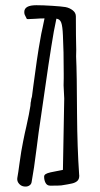

<svg xmlns="http://www.w3.org/2000/svg" viewBox="-20 -687 375 718"><path d="M276.4 -29.8Q276.4 -17.1 269.3 -10.5Q262.2 -3.9 249.8 -1Q237.3 2 209.5 6.3Q202.6 7.3 168 7.3Q156.2 7.3 150.6 -2.7Q145 -12.7 145 -26.4Q145 -32.2 150.6 -35.9Q156.2 -39.6 168.9 -42.5Q198.7 -48.8 215.3 -51.8L220.2 -318.4L217.8 -367.7L218.3 -394.5V-411.1Q218.3 -498.5 215.3 -554.7Q213.9 -588.9 209 -602.3Q204.1 -615.7 190.9 -617.2L187 -597.7Q181.6 -573.2 181.2 -568.8Q164.6 -474.1 133.8 -255.4Q123.5 -188 117.2 -134.8Q106.9 -52.2 98.1 -5.4Q96.7 2 90.3 6.3Q84 10.7 75.7 10.7Q71.8 10.7 69.8 10.3Q59.1 8.8 51.8 0.7Q44.4 -7.3 44.4 -17.6Q44.4 -21 44.9 -22.5Q48.3 -41 52.7 -74.7Q59.6 -125.5 66.4 -157.7Q73.2 -192.4 78.6 -214.4Q89.4 -262.7 93.8 -291.5Q94.7 -297.4 94.7 -303.2Q96.7 -310.5 96.7 -315.4Q97.2 -317.4 97.7 -319.6Q98.1 -321.8 98.6 -322.3L99.6 -326.7L104.5 -364.7Q111.8 -419.4 117.7 -460.4Q123.5 -501.5 134.3 -560.5L139.6 -585L142.6 -599.6L146.5 -618.2Q129.4 -618.2 110.8 -616.7Q105.5 -616.7 95.5 -616Q85.4 -615.2 80.6 -615.7Q80.1 -617.7 77.1 -622.6Q74.2 -627.4 72.5 -631.8Q70.8 -636.2 70.8 -642.1Q70.8 -667.5 115.7 -667.5Q140.6 -667.5 174.8 -665.3Q209 -663.1 224.6 -660.6Q240.2 -657.7 252 -648.4Q263.7 -639.2 263.7 -626Q263.7 -549.3 265.1 -500.5L264.6 -476.1Q267.6 -413.1 268.1 -260.7Q269 -134.3 275.9 -35.2Q276.4 -33.7 276.4 -29.8Z"/></svg>

Font: Amatica SC
Style: Bold
Weight: 400
Designer: Vernon Adams, Ben Nathan
Foundry: newtypography
Version: Version 2.000